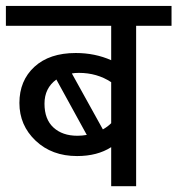

<svg xmlns="http://www.w3.org/2000/svg" viewBox="-35 -645 614 665"><path d="M232.9 -174.8Q249 -174.8 265.6 -177.7L160.2 -369.6Q119.1 -339.8 119.1 -285.9Q119.1 -231.9 150.1 -203.4Q181.2 -174.8 232.9 -174.8ZM350.1 0V-135.3Q302.2 -104.5 231.9 -104.5Q144.5 -104.5 88.4 -157.7Q32.2 -210.9 32.2 -288.3Q32.2 -365.7 84.2 -413.6Q136.2 -461.4 227.5 -461.4Q293.9 -461.4 350.1 -436.5V-555.7H-14.6V-624.5H559.1V-555.7H436.5V0ZM350.1 -360.4Q301.3 -392.6 238.3 -392.6Q224.1 -392.6 213.9 -390.6L321.3 -196.8Q338.4 -206.5 350.1 -218.3Z"/></svg>

Font: Yantramanav
Style: Regular
Weight: 400
Version: Version 1.001;PS 1.0;hotconv 1.0.72;makeotf.lib2.5.5900; ttf